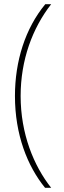

<svg xmlns="http://www.w3.org/2000/svg" viewBox="-20 -734 303 912"><path d="M51 -278C51 -95 110 55 194 158H223C140 53 78 -99 78 -278C78 -449 134 -600 223 -714H195C100 -599 51 -444 51 -278Z"/></svg>

Font: Noto Sans Georgian ExtraCondensed Thin
Style: Regular
Weight: 100
Width: 2
Designer: Monotype Design Team, Akaki Razmadze
Foundry: Google LLC
Version: Version 2.005